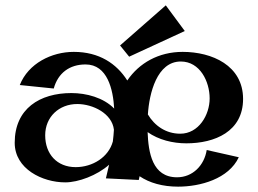

<svg xmlns="http://www.w3.org/2000/svg" viewBox="-20 -673 963 718"><path d="M677 -137C783 -137 889 -181 889 -303C889 -428 773 -479 663 -479C573 -479 500 -437 456 -372C416 -435 351 -479 256 -479C173 -479 86 -436 54 -355L181 -342C197 -400 240 -432 300 -432C382 -432 403 -338 407 -267C367 -308 303 -325 247 -325C129 -325 35 -267 35 -139C35 -41 139 9 224 9C273 9 343 -17 388 -57L376 -6L499 0L502 -14C539 11 588 25 646 25C729 25 835 -4 873 -85L753 -112C744 -55 701 -10 642 -10C549 -10 535 -103 532 -179C573 -150 626 -137 677 -137ZM656 -443C728 -443 764 -368 764 -305C764 -243 723 -173 654 -173C600 -173 558 -203 533 -245C538 -324 567 -443 656 -443ZM402 -144C386 -85 326 -48 263 -48C193 -48 149 -97 149 -167C149 -236 201 -284 269 -284C327 -284 399 -249 406 -188C405 -173 404 -159 402 -144ZM600 -653 429 -503 463 -461 671 -557Z"/></svg>

Font: Original Surfer
Style: Regular
Weight: 400
Designer: Astigmatic (AOETI)
Foundry: Astigmatic (AOETI)
Version: Version 1.001